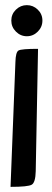

<svg xmlns="http://www.w3.org/2000/svg" viewBox="-20 -569 201 747"><path d="M127 -531.5Q145 -514 145 -489Q145 -464 127 -446Q109 -428 84.5 -428Q60 -428 42 -446Q24 -464 24 -489Q24 -514 42 -531.5Q60 -549 84.5 -549Q109 -549 127 -531.5ZM128 -379 119 97Q118 141 103.5 149.5Q89 158 21 158L40 -328Q41 -366 52 -372.5Q63 -379 128 -379Z"/></svg>

Font: Economica
Style: Bold
Weight: 700
Designer: Vicente Lamonaca
Foundry: Vicente Lamonaca
Version: Version 1.100